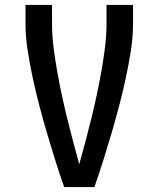

<svg xmlns="http://www.w3.org/2000/svg" viewBox="-20 -755 640 775"><path d="M239 0Q220 -54 203 -108Q186 -162 170 -216.5Q154 -271 139.5 -326Q125 -381 113 -436.5Q101 -492 92 -548.5Q83 -605 83 -662V-735H190V-662Q190 -613 196 -565Q202 -517 210.5 -469Q219 -421 229 -374Q239 -327 250.5 -280Q262 -233 274.5 -186Q287 -139 300 -92Q313 -139 325.5 -186Q338 -233 349.5 -280Q361 -327 371 -374Q381 -421 389.5 -469Q398 -517 404 -565Q410 -613 410 -662V-735H517V-662Q517 -605 508 -548.5Q499 -492 487 -436.5Q475 -381 460.5 -326Q446 -271 430 -216.5Q414 -162 397 -108Q380 -54 361 0Z"/></svg>

Font: Zed Mono Semibold Extended
Style: Regular
Weight: 600
Width: 7
Monospace: yes
Designer: Belleve Invis
Foundry: Belleve Invis
Version: Version 1.0.0; ttfautohint (v1.8.4)